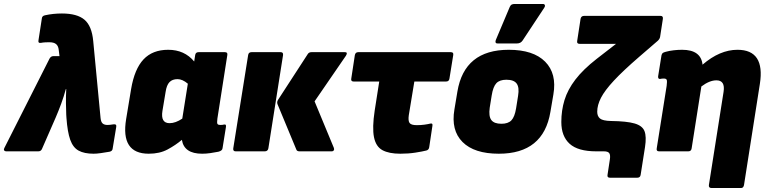

<svg xmlns="http://www.w3.org/2000/svg" viewBox="-48 -763 3869 968"><path d="M424 12Q377 12 348.5 -3.5Q320 -19 306 -58.5Q292 -98 287 -169L286 -185Q285 -208 284.5 -242.5Q284 -277 286 -314H284Q274 -277 261 -241.5Q248 -206 233 -171L164 -13Q159 0 145 0H-17Q-24 0 -27 -5Q-30 -10 -26 -17L202 -468Q209 -480 221 -480H252L248 -512Q246 -531 235 -540.5Q224 -550 200 -550Q191 -550 180 -549.5Q169 -549 159 -547Q143 -544 146 -560L163 -670Q164 -683 179 -686Q220 -695 264 -695Q341 -695 378 -663.5Q415 -632 422 -556L459 -168Q461 -148 469.5 -140.5Q478 -133 494 -133Q505 -133 523 -136Q541 -139 538 -123L520 -14Q519 -1 504 2Q481 6 460 9Q439 12 424 12Z M702 12Q559 12 588 -163L613 -314Q630 -415 675.5 -463.5Q721 -512 800 -512Q882 -512 931 -453L936 -485Q938 -500 953 -500H1086Q1101 -500 1098 -485L1048 -165Q1045 -143 1048.5 -138Q1052 -133 1062 -133Q1069 -133 1073 -133.5Q1077 -134 1081 -135Q1094 -138 1091 -122L1074 -16Q1073 -3 1053 2Q1033 6 1012 9Q991 12 971 12Q880 12 869 -58Q837 -31 797 -9.5Q757 12 702 12ZM771 -204Q761 -142 807 -142Q837 -142 871 -165L899 -341Q872 -364 847 -364Q821 -364 806.5 -349Q792 -334 787 -300Z M1462 0Q1449 0 1446 -9L1351 -238Q1347 -249 1354 -260L1504 -491Q1510 -500 1522 -500H1690Q1700 -500 1700.5 -495Q1701 -490 1696 -482L1538 -252L1635 -18Q1638 -11 1635 -5.5Q1632 0 1624 0ZM1140 0Q1126 0 1128 -15L1203 -485Q1205 -500 1220 -500H1367Q1381 -500 1379 -485L1305 -15Q1302 0 1287 0Z M1970 12Q1913 12 1880 -6Q1847 -24 1837.5 -71.5Q1828 -119 1841 -205L1864 -352H1735Q1720 -352 1723 -367L1741 -485Q1744 -500 1758 -500H2225Q2240 -500 2237 -485L2218 -367Q2216 -352 2201 -352H2041L2013 -182Q2009 -154 2017 -143Q2025 -132 2053 -132Q2074 -132 2092 -134.5Q2110 -137 2122 -140Q2135 -143 2132 -128L2116 -21Q2114 -7 2101 -4Q2081 1 2046 6.5Q2011 12 1970 12Z M2467 12Q2343 12 2284 -47Q2225 -106 2243 -211L2258 -301Q2293 -512 2517 -512Q2641 -512 2700.5 -452Q2760 -392 2742 -287L2727 -199Q2692 12 2467 12ZM2480 -139Q2514 -139 2530.5 -156.5Q2547 -174 2554 -217L2564 -280Q2571 -322 2557 -341.5Q2543 -361 2505 -361Q2471 -361 2454.5 -343.5Q2438 -326 2431 -282L2421 -220Q2415 -177 2429 -158Q2443 -139 2480 -139ZM2460 -544Q2452 -544 2450.5 -549.5Q2449 -555 2452 -562L2522 -728Q2526 -737 2532 -740Q2538 -743 2546 -743H2689Q2697 -743 2699 -737Q2701 -731 2696 -724L2587 -559Q2577 -544 2559 -544Z M3027 133Q3012 133 3015 118L3027 39Q3030 18 3023.5 9Q3017 0 2997 0H2958Q2866 0 2824 -38Q2782 -76 2782 -148Q2782 -206 2798 -258.5Q2814 -311 2853 -362Q2892 -413 2960 -466L3058 -542H2874Q2859 -542 2862 -557L2879 -668Q2882 -683 2897 -683H3282Q3296 -683 3294 -668L3280 -577Q3279 -572 3276.5 -567.5Q3274 -563 3269 -558L3174 -476Q3093 -406 3047 -356.5Q3001 -307 2982 -270Q2963 -233 2963 -200Q2963 -177 2977 -165.5Q2991 -154 3032 -153Q3112 -152 3151.5 -140.5Q3191 -129 3201.5 -101.5Q3212 -74 3204 -22L3182 118Q3180 133 3165 133Z M3275 0Q3260 0 3263 -15L3313 -330Q3316 -353 3313.5 -360Q3311 -367 3299 -367Q3292 -367 3288.5 -366.5Q3285 -366 3280 -365Q3269 -364 3270 -378L3287 -484Q3289 -492 3293 -495.5Q3297 -499 3309 -502Q3327 -507 3348.5 -509.5Q3370 -512 3391 -512Q3486 -512 3494 -437Q3581 -512 3670 -512Q3810 -512 3783 -340L3703 170Q3700 185 3688 185H3540Q3524 185 3526 170L3600 -300Q3609 -358 3564 -358Q3529 -358 3488 -327L3439 -15Q3437 0 3422 0Z"/></svg>

Font: Sofia Sans ExtraBlack
Style: Italic
Weight: 1000
Italic angle: -9°
Designer: Botio Nikoltchev, Ani Petrova
Foundry: lettersoup
Version: Version 4.100; ttfautohint (v1.8.4.7-5d5b)